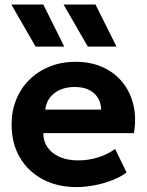

<svg xmlns="http://www.w3.org/2000/svg" viewBox="-20 -784 627 820"><path d="M307 15Q224.5 15 162 -18.5Q99.5 -52 64.5 -112Q29.5 -172 29.5 -252.5Q29.5 -311 49.8 -360Q70 -409 106.8 -444.8Q143.5 -480.5 193.2 -500.2Q243 -520 302.5 -520Q368 -520 418.8 -497Q469.5 -474 503 -432.8Q536.5 -391.5 549.8 -336Q563 -280.5 552 -215.5H165Q165 -180.5 183.2 -154.5Q201.5 -128.5 234.8 -113.8Q268 -99 312.5 -99Q356.5 -99 396.5 -111Q436.5 -123 472 -147.5L520.5 -47.5Q496.5 -29 460.5 -14.8Q424.5 -0.5 384.2 7.2Q344 15 307 15ZM173.5 -316H412Q410.5 -360.5 380.8 -386.5Q351 -412.5 299 -412.5Q247 -412.5 212.8 -386.5Q178.5 -360.5 173.5 -316ZM355 -585 251.5 -764.5H388L477.5 -585ZM132 -585 28.5 -764.5H165L254.5 -585Z"/></svg>

Font: Geologica SemiBold
Style: Regular
Weight: 600
Designer: Sindre Bremnes, Frode Helland
Foundry: Monokrom Skriftforlag AS
Version: Version 1.010;gftools[0.9.28]